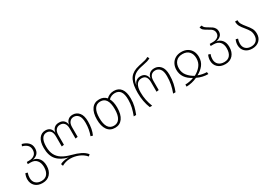

<svg xmlns="http://www.w3.org/2000/svg" viewBox="46 -1862 4533 3186"><g transform="rotate(-30 2313.0 -268.5)"><path d="M443 -15Q443 84 389.5 143.5Q336 203 244 203Q153 203 101.5 153Q50 103 50 23Q50 -31 74 -83L113 -72Q96 -24 96 23Q96 89 136 126.5Q176 164 244 164Q318 164 356 115.5Q394 67 394 -17Q394 -98 354 -145.5Q314 -193 241 -193H184L188 -232H228Q295 -232 335 -264.5Q375 -297 375 -359Q375 -413 343 -446.5Q311 -480 248 -497L263 -533Q337 -514 379 -471Q421 -428 421 -361Q421 -297 386.5 -261Q352 -225 294 -214Q361 -206 402 -154.5Q443 -103 443 -15Z M1404 -307Q1404 -164 1357 -62L1317 -73Q1358 -183 1358 -306Q1358 -406 1323 -449Q1288 -492 1234 -492Q1187 -492 1157 -457.5Q1127 -423 1127 -355V-171L1082 -165V-356Q1082 -425 1052.5 -458.5Q1023 -492 973 -492Q924 -492 894 -458Q864 -424 864 -355V-171L819 -165V-355Q819 -425 791.5 -458.5Q764 -492 716 -492Q657 -492 625 -440.5Q593 -389 593 -291Q593 -196 626 -132.5Q659 -69 723 -29Q787 11 887 37Q984 62 1049 94.5Q1114 127 1155 177L1125 204Q1070 141 992.5 110.5Q915 80 835 80Q790 80 749 92Q708 104 676 123L662 83Q690 68 726.5 59Q763 50 803 50Q821 50 830 51Q691 18 619 -63Q547 -144 547 -293Q547 -410 592.5 -471Q638 -532 713 -532Q770 -532 802 -502Q834 -472 842 -416Q849 -471 883 -501.5Q917 -532 973 -532Q1031 -532 1064 -502Q1097 -472 1105 -416Q1112 -470 1147 -501Q1182 -532 1236 -532Q1309 -532 1356.5 -476.5Q1404 -421 1404 -307Z M2210 -285Q2210 -204 2193.5 -136.5Q2177 -69 2149 0H2103Q2132 -76 2147.5 -143Q2163 -210 2163 -285Q2163 -392 2128 -442Q2093 -492 2023 -492Q1953 -492 1901 -442Q1939 -375 1939 -263Q1939 -133 1887.5 -61Q1836 11 1743 11Q1648 11 1597.5 -60.5Q1547 -132 1547 -260Q1547 -389 1598.5 -460.5Q1650 -532 1744 -532Q1831 -532 1881 -473Q1940 -532 2026 -532Q2116 -532 2163 -468.5Q2210 -405 2210 -285ZM1891 -263Q1891 -492 1744 -492Q1671 -492 1633 -433.5Q1595 -375 1595 -260Q1595 -147 1632.5 -88Q1670 -29 1743 -29Q1815 -29 1853 -88Q1891 -147 1891 -263Z M2354 -303Q2354 -454 2394 -541Q2434 -628 2539 -667Q2569 -678 2604 -685.5Q2639 -693 2648 -695Q2699 -705 2731.5 -714.5Q2764 -724 2790 -741L2811 -706Q2781 -688 2748 -678.5Q2715 -669 2665 -659Q2657 -657 2620 -649.5Q2583 -642 2550 -629Q2487 -605 2449 -556.5Q2411 -508 2397 -419Q2416 -475 2449.5 -498.5Q2483 -522 2531 -522Q2585 -522 2617.5 -491Q2650 -460 2658 -403Q2666 -460 2701.5 -491Q2737 -522 2794 -522Q2867 -522 2914.5 -468Q2962 -414 2962 -303Q2962 -212 2946 -138.5Q2930 -65 2904 0H2858Q2886 -75 2900.5 -146.5Q2915 -218 2915 -303Q2915 -400 2879.5 -441.5Q2844 -483 2790 -483Q2740 -483 2710 -450Q2680 -417 2680 -348V-171L2635 -165V-350Q2635 -483 2529 -483Q2466 -483 2433 -433.5Q2400 -384 2400 -287Q2400 -211 2414 -141.5Q2428 -72 2456 0H2410Q2354 -138 2354 -303Z M3318 -532Q3386 -532 3435 -503.5Q3484 -475 3509 -426Q3534 -377 3534 -315Q3534 -225 3485 -162.5Q3436 -100 3360 -61Q3399 -45 3443 -37Q3487 -29 3522 -29L3527 11Q3415 11 3317 -38Q3273 -16 3215.5 -2.5Q3158 11 3109 11V-29Q3145 -29 3190 -37Q3235 -45 3273 -61Q3101 -150 3101 -313Q3101 -374 3127 -424Q3153 -474 3202 -503Q3251 -532 3318 -532ZM3317 -76Q3391 -115 3438.5 -174Q3486 -233 3486 -315Q3486 -397 3442 -444.5Q3398 -492 3318 -492Q3238 -492 3193.5 -444Q3149 -396 3149 -313Q3149 -232 3196.5 -173.5Q3244 -115 3317 -76Z M4054 -206Q4054 -107 4001 -48Q3948 11 3857 11Q3766 11 3713.5 -38.5Q3661 -88 3661 -168Q3661 -220 3685 -271L3724 -260Q3707 -214 3707 -169Q3707 -103 3747.5 -65.5Q3788 -28 3857 -28Q3930 -28 3967.5 -75Q4005 -122 4005 -208Q4005 -286 3965 -329.5Q3925 -373 3849 -373H3792L3796 -411H3858Q3914 -411 3950 -438.5Q3986 -466 3986 -514Q3986 -543 3972.5 -564.5Q3959 -586 3939 -599.5Q3919 -613 3885 -632Q3839 -657 3815 -678.5Q3791 -700 3788 -735L3834 -741Q3837 -716 3857 -698.5Q3877 -681 3919 -657Q3955 -637 3977.5 -620.5Q4000 -604 4016 -578Q4032 -552 4032 -517Q4032 -462 3996.5 -431.5Q3961 -401 3909 -392Q3972 -386 4013 -337.5Q4054 -289 4054 -206Z M4469 -363Q4514 -310 4537 -267.5Q4560 -225 4560 -166Q4560 -86 4508 -37.5Q4456 11 4372 11Q4286 11 4235.5 -37.5Q4185 -86 4185 -162Q4185 -214 4208 -263L4247 -252Q4231 -210 4231 -162Q4231 -100 4269 -64Q4307 -28 4372 -28Q4439 -28 4475 -65.5Q4511 -103 4511 -167Q4511 -220 4490.5 -257Q4470 -294 4429 -343Q4387 -392 4366 -430Q4345 -468 4345 -522H4391Q4391 -478 4410 -444.5Q4429 -411 4469 -363Z"/></g></svg>

Font: FiraGO ExtraLight
Style: Regular
Weight: 200
Designer: bBox Type
Foundry: bBox Type GmbH
Version: Version 1.001